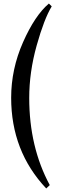

<svg xmlns="http://www.w3.org/2000/svg" viewBox="-20 -862 341 1084"><path d="M241 202Q43 -8 43 -310Q43 -472 110 -623.5Q177 -775 256 -842L272 -826Q229 -755 187 -605Q145 -455 145 -309Q145 -32 261 183Z"/></svg>

Font: Caslon OS
Style: Regular
Weight: 400
Designer: Alfredo Marco Pradil
Foundry: Hanken Design Co.
Version: Version 1.000;PS 001.000;hotconv 1.0.88;makeotf.lib2.5.64775